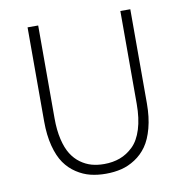

<svg xmlns="http://www.w3.org/2000/svg" viewBox="-77 -732 787 817"><g transform="rotate(-10 317.0 -323.5)"><path d="M95.2 -252.9V-659.2H141.1V-257.8Q141.1 -207 150.4 -167.2Q159.7 -127.4 175.8 -101.8Q191.9 -76.2 214.6 -59.8Q237.3 -43.5 262 -36.6Q286.6 -29.8 315.9 -29.8Q353.5 -29.8 384.5 -41.3Q415.5 -52.7 441.4 -77.9Q467.3 -103 481.7 -148.9Q496.1 -194.8 496.1 -257.8V-659.2H539.1V-252.9Q539.1 -192.9 526.6 -146.2Q514.2 -99.6 493.4 -70.3Q472.7 -41 443.4 -22Q414.1 -2.9 383.1 4.6Q352.1 12.2 315.9 12.2Q280.3 12.2 249.5 4.6Q218.8 -2.9 189.7 -22Q160.6 -41 140.1 -70.3Q119.6 -99.6 107.4 -146.2Q95.2 -192.9 95.2 -252.9Z"/></g></svg>

Font: Source Sans Pro Light
Style: Regular
Weight: 300
Designer: Paul D. Hunt
Foundry: Adobe Systems Incorporated
Version: Version 2.020;PS 2.0;hotconv 1.0.86;makeotf.lib2.5.63406